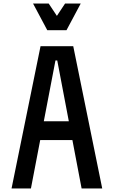

<svg xmlns="http://www.w3.org/2000/svg" viewBox="-20 -1060 640 1080"><path d="M45 0 208 -800H392L555 0H439L302 -720H292L154 0ZM160 -272V-378H440V-272ZM434 -1040 354 -890H246L166 -1040H254L327 -930H273L346 -1040Z"/></svg>

Font: Martian Mono Condensed
Style: Regular
Weight: 400
Width: 3
Designer: Roman Shamin
Foundry: Evil Martians
Version: Version 1.000